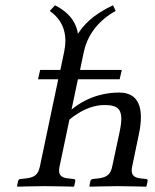

<svg xmlns="http://www.w3.org/2000/svg" viewBox="-20 -700 583 722"><path d="M438 -437H281L295 -504C306 -556 338 -616 415 -659L405 -680C323 -642 292 -601 273 -573C269 -601 254 -646 187 -680L167 -659C228 -616 232 -556 221 -504L207 -437H131L123 -402H199L130 -74C124 -45 112 -33 77 -29L58 -27C53 -27 49 -24 48 -19L44 0L46 2C46 2 114 0 149 0C188 0 257 2 257 2L259 0L263 -19C264 -24 261 -27 256 -27L237 -29C206 -32 198 -45 204 -74L241 -250C299 -298 345 -305 374 -305C429 -305 447 -286 430 -205L402 -74C396 -45 383 -33 349 -29L330 -27C325 -27 321 -24 320 -19L316 0L318 2C318 2 386 0 422 0C461 0 529 2 529 2L531 0L535 -19C536 -24 533 -27 529 -27L510 -29C480 -32 471 -45 477 -74L502 -194C524 -297 500 -352 428 -352C389 -352 317 -344 249 -288L273 -402H430Z"/></svg>

Font: Libertinus Sans
Style: Italic
Weight: 400
Italic angle: -12°
Designer: Philipp H. Poll, Khaled Hosny
Foundry: Caleb Maclennan
Version: Version 7.050;RELEASE